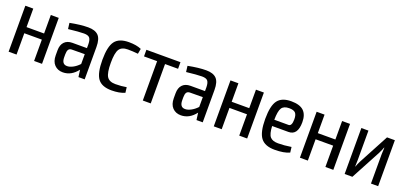

<svg xmlns="http://www.w3.org/2000/svg" viewBox="9 -1199 4019 1912"><g transform="rotate(20 2018.0 -243.5)"><path d="M414 -487V0H330V-226H144V0H60V-487H144V-291H330V-487Z M723 -499Q796 -499 831 -464Q866 -429 866 -343V0H800L790 -75Q726 9 636 9Q581 9 547 -26.5Q513 -62 513 -127V-180Q513 -237 543 -268.5Q573 -300 627 -300H781V-343Q780 -389 764 -408Q748 -427 704 -427Q652 -427 539 -414L531 -477Q643 -499 723 -499ZM654 -64Q680 -63 714.5 -80.5Q749 -98 781 -132V-236L644 -235Q619 -234 609 -217.5Q599 -201 599 -168V-137Q599 -64 654 -64Z M1155 -499Q1236 -499 1287 -476L1277 -421Q1220 -427 1169 -427Q1104 -427 1079 -388Q1054 -349 1054 -244Q1054 -138 1079 -99Q1104 -60 1169 -60Q1233 -60 1286 -70L1293 -13Q1236 12 1154 12Q1050 12 1007.5 -45.5Q965 -103 965 -244Q965 -385 1008 -442Q1051 -499 1155 -499Z M1704 -417H1566V0H1482V-417H1343V-487H1704Z M1974 -499Q2047 -499 2082 -464Q2117 -429 2117 -343V0H2051L2041 -75Q1977 9 1887 9Q1832 9 1798 -26.5Q1764 -62 1764 -127V-180Q1764 -237 1794 -268.5Q1824 -300 1878 -300H2032V-343Q2031 -389 2015 -408Q1999 -427 1955 -427Q1903 -427 1790 -414L1782 -477Q1894 -499 1974 -499ZM1905 -64Q1931 -63 1965.5 -80.5Q2000 -98 2032 -132V-236L1895 -235Q1870 -234 1860 -217.5Q1850 -201 1850 -168V-137Q1850 -64 1905 -64Z M2588 -487V0H2504V-226H2318V0H2234V-487H2318V-291H2504V-487Z M2893 -60Q2957 -60 3032 -72L3039 -15Q2982 12 2882 12Q2778 12 2734 -46.5Q2690 -105 2690 -245Q2690 -386 2733 -442.5Q2776 -499 2875 -499Q2966 -499 3007.5 -459.5Q3049 -420 3049 -340Q3049 -202 2952 -202H2779Q2783 -118 2808.5 -89Q2834 -60 2893 -60ZM2879 -427Q2822 -427 2800.5 -393.5Q2779 -360 2778 -268H2929Q2964 -268 2964 -340Q2964 -387 2945.5 -407Q2927 -427 2879 -427Z M3501 -487V0H3417V-226H3231V0H3147V-487H3231V-291H3417V-487Z M3976 0H3900V-308Q3900 -340 3903 -381H3900Q3896 -366 3872 -316L3703 0H3621V-487H3696V-179Q3696 -130 3694 -106H3696Q3704 -130 3724 -170L3893 -487H3976Z"/></g></svg>

Font: exo2condensed_r
Style: Regular
Weight: 400
Width: 3
Designer: Natanael Gama
Version: Version 1.001;PS 001.001;hotconv 1.0.70;makeotf.lib2.5.58329